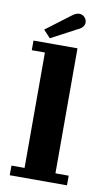

<svg xmlns="http://www.w3.org/2000/svg" viewBox="-78 -695 406 735"><g transform="rotate(10 125.0 -327.5)"><path d="M14.5 0V-37.5H65.5V-486H14.5V-523.5H185.5V-37.5H237V0ZM74.5 -543 47.5 -572 141 -642.5Q157 -655 169.5 -655Q186.5 -655 195.5 -639.5Q199 -633 199 -626Q199 -606 171.5 -594.5Z"/></g></svg>

Font: Imbue 10pt
Style: Bold
Weight: 700
Designer: Tyler Finck
Foundry: Etcetera Type Company
Version: Version 1.102; ttfautohint (v1.8.3)